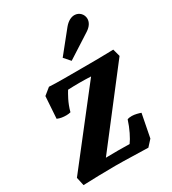

<svg xmlns="http://www.w3.org/2000/svg" viewBox="-177 -818 824 918"><g transform="rotate(-30 234.5 -359.0)"><path d="M259 -539 390 -623C415 -639 425 -658 425 -676C425 -701 405 -722 379 -722C362 -722 342 -713 323 -690L229 -573ZM11 4C59 2 132 0 189 0C245 0 307 3 369 4L399 -29L424 -157C413 -161 392 -167 376 -167C366 -167 358 -166 351 -163C338 -121 316 -77 300 -56C260 -57 216 -57 169 -56L469 -445L458 -486C401 -484 341 -484 285 -484C215 -484 146 -483 103 -486L66 -456L58 -335C74 -328 90 -326 107 -326C117 -326 123 -327 131 -329C143 -376 165 -411 175 -428C216 -430 259 -430 302 -428L1 -42Z"/></g></svg>

Font: Caladea
Style: Bold Italic
Weight: 700
Italic angle: -9°
Designer: Carolina Giovagnoli and Andres Torresi
Foundry: Carolina Giovagnoli & Andres Torresi
Version: Version 1.001;hotconv 1.0.109;makeotfexe 2.5.65596